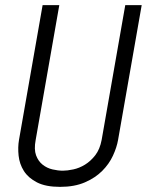

<svg xmlns="http://www.w3.org/2000/svg" viewBox="-20 -721 575 748"><path d="M225 -56Q242 -56 265.5 -61Q289 -66 311 -79.5Q333 -93 351 -116Q369 -139 376 -176L468 -701H532L440 -176Q435 -147 420 -114.5Q405 -82 378 -55Q351 -28 310.5 -10.5Q270 7 214 7Q158 7 124 -10.5Q90 -28 73 -55Q56 -82 52.5 -114.5Q49 -147 54 -176L146 -701H211L119 -176Q112 -139 120.5 -116Q129 -93 146 -79.5Q163 -66 184.5 -61Q206 -56 225 -56Z"/></svg>

Font: Marvel
Style: Bold Italic
Weight: 700
Italic angle: -12°
Designer: Carolina Trebol
Foundry: Carolina Trebol
Version: Version 1.001